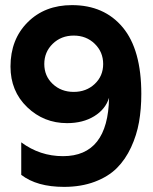

<svg xmlns="http://www.w3.org/2000/svg" viewBox="-20 -720 597 750"><path d="M532 -353Q532 -526 459.5 -613Q387 -700 261 -700Q155 -700 88 -633Q21 -566 21 -460Q21 -364 86 -301.5Q151 -239 242 -239Q304 -239 348 -266Q392 -293 406 -338Q402 -110 226 -110Q136 -110 63 -164V-37Q124 10 230 10Q297 10 350 -10Q403 -30 436.5 -63.5Q470 -97 492 -144.5Q514 -192 523 -243Q532 -294 532 -353ZM350 -549Q383 -517 383 -470Q383 -423 350 -392Q317 -361 268 -361Q219 -361 186 -392Q153 -423 153 -470Q153 -517 186 -549Q219 -581 268 -581Q317 -581 350 -549Z"/></svg>

Font: Techna Sans
Style: Regular
Weight: 400
Designer: Carl Enlund
Version: Version 1.003